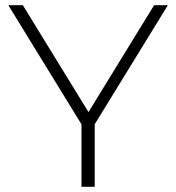

<svg xmlns="http://www.w3.org/2000/svg" viewBox="-20 -720 679 740"><path d="M345 -241V0H294V-241L12 -700H68L321 -288L574 -700H627Z"/></svg>

Font: Montserrat Alternates Light
Style: Regular
Weight: 300
Designer: Julieta Ulanovsky
Foundry: Julieta Ulanovsky
Version: Version 7.200